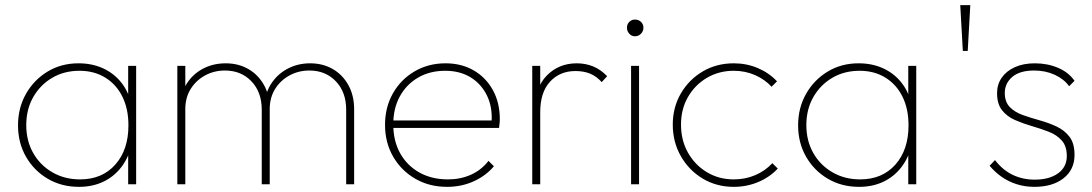

<svg xmlns="http://www.w3.org/2000/svg" viewBox="-20 -716 4244 746"><path d="M287 10Q219 10 165.5 -21.5Q112 -53 81 -107Q50 -161 50 -229Q50 -297 81 -351.5Q112 -406 165 -438Q218 -470 285 -470Q338 -470 380.5 -450.5Q423 -431 451.5 -395Q480 -359 491 -309V-152Q479 -102 450.5 -65.5Q422 -29 380.5 -9.5Q339 10 287 10ZM291 -19Q377 -19 428 -76.5Q479 -134 479 -229Q479 -293 455.5 -340.5Q432 -388 389 -414.5Q346 -441 289 -441Q229 -441 182.5 -413.5Q136 -386 109 -338.5Q82 -291 82 -230Q82 -169 109 -121.5Q136 -74 183.5 -46.5Q231 -19 291 -19ZM478 0V-123L487 -237L478 -348V-460H509V0Z M669 0V-460H700V0ZM997 0V-290Q997 -358 957 -400Q917 -442 854 -442Q812 -442 777 -423Q742 -404 721 -370.5Q700 -337 700 -292L679 -293Q679 -346 702.5 -386Q726 -426 766.5 -448Q807 -470 857 -470Q906 -470 944.5 -448Q983 -426 1005.5 -386Q1028 -346 1028 -292V0ZM1325 0V-290Q1325 -358 1285 -400Q1245 -442 1182 -442Q1140 -442 1105 -423Q1070 -404 1049 -370.5Q1028 -337 1028 -292L1007 -293Q1007 -347 1031 -386.5Q1055 -426 1095.5 -448Q1136 -470 1185 -470Q1234 -470 1272.5 -448Q1311 -426 1333.5 -385.5Q1356 -345 1356 -291V0Z M1717 10Q1648 10 1593.5 -21.5Q1539 -53 1507.5 -107.5Q1476 -162 1476 -231Q1476 -299 1506.5 -353Q1537 -407 1590.5 -438.5Q1644 -470 1711 -470Q1773 -470 1820.5 -442.5Q1868 -415 1895 -366Q1922 -317 1922 -253Q1922 -249 1921.5 -240.5Q1921 -232 1919 -219H1498V-248H1899L1890 -241Q1894 -300 1872 -345Q1850 -390 1808.5 -415.5Q1767 -441 1710 -441Q1650 -441 1604.5 -414.5Q1559 -388 1533.5 -341.5Q1508 -295 1508 -233Q1508 -169 1534.5 -121Q1561 -73 1609 -46Q1657 -19 1721 -19Q1769 -19 1809.5 -37Q1850 -55 1878 -91L1899 -70Q1868 -33 1820.5 -11.5Q1773 10 1717 10Z M2048 0V-460H2079V0ZM2079 -281 2058 -287Q2058 -375 2104.5 -422.5Q2151 -470 2221 -470Q2255 -470 2284.5 -458Q2314 -446 2339 -420L2318 -397Q2297 -420 2272.5 -430Q2248 -440 2216 -440Q2155 -440 2117 -398.5Q2079 -357 2079 -281Z M2432 0V-460H2463V0ZM2447 -575Q2434 -575 2425 -585Q2416 -595 2416 -608Q2416 -622 2425 -631Q2434 -640 2447 -640Q2461 -640 2470.5 -631Q2480 -622 2480 -608Q2480 -595 2470.5 -585Q2461 -575 2447 -575Z M2831 10Q2764 10 2710.5 -22Q2657 -54 2625.5 -109Q2594 -164 2594 -232Q2594 -299 2625.5 -353Q2657 -407 2710.5 -438.5Q2764 -470 2831 -470Q2881 -470 2924.5 -451.5Q2968 -433 2999 -400L2978 -379Q2951 -408 2913 -424.5Q2875 -441 2831 -441Q2773 -441 2726.5 -413.5Q2680 -386 2653 -339Q2626 -292 2626 -232Q2626 -171 2653 -123Q2680 -75 2726.5 -47Q2773 -19 2831 -19Q2876 -19 2914.5 -35.5Q2953 -52 2981 -82L3002 -61Q2970 -27 2925.5 -8.5Q2881 10 2831 10Z M3318 10Q3250 10 3196.5 -21.5Q3143 -53 3112 -107Q3081 -161 3081 -229Q3081 -297 3112 -351.5Q3143 -406 3196 -438Q3249 -470 3316 -470Q3369 -470 3411.5 -450.5Q3454 -431 3482.5 -395Q3511 -359 3522 -309V-152Q3510 -102 3481.5 -65.5Q3453 -29 3411.5 -9.5Q3370 10 3318 10ZM3322 -19Q3408 -19 3459 -76.5Q3510 -134 3510 -229Q3510 -293 3486.5 -340.5Q3463 -388 3420 -414.5Q3377 -441 3320 -441Q3260 -441 3213.5 -413.5Q3167 -386 3140 -338.5Q3113 -291 3113 -230Q3113 -169 3140 -121.5Q3167 -74 3214.5 -46.5Q3262 -19 3322 -19ZM3509 0V-123L3518 -237L3509 -348V-460H3540V0Z M3721 -518 3711 -696H3750L3740 -518Z M3999 10Q3962 10 3929.5 -0.5Q3897 -11 3871 -29.5Q3845 -48 3825 -72L3846 -94Q3876 -55 3915 -36.5Q3954 -18 4000 -18Q4057 -18 4091 -42.5Q4125 -67 4125 -110Q4125 -148 4105.5 -170Q4086 -192 4055 -204Q4024 -216 3989.5 -226Q3955 -236 3924 -249.5Q3893 -263 3873.5 -287.5Q3854 -312 3854 -354Q3854 -388 3872 -414Q3890 -440 3923 -455Q3956 -470 4001 -470Q4050 -470 4091 -452.5Q4132 -435 4155 -402L4134 -381Q4114 -409 4078 -425.5Q4042 -442 3998 -442Q3942 -442 3913 -417Q3884 -392 3884 -355Q3884 -320 3903.5 -300Q3923 -280 3954 -269Q3985 -258 4019.5 -248.5Q4054 -239 4085 -224.5Q4116 -210 4135.5 -184.5Q4155 -159 4155 -114Q4155 -57 4112.5 -23.5Q4070 10 3999 10Z"/></svg>

Font: Outfit Thin
Style: Regular
Weight: 100
Designer: Rodrigo Fuenzalida
Foundry: fragTYPE
Version: Version 1.000